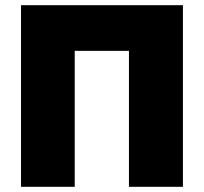

<svg xmlns="http://www.w3.org/2000/svg" viewBox="-20 -720 786 740"><path d="M61 0H268V-524H477V0H685V-700H61Z"/></svg>

Font: Fixel Display Black
Style: Regular
Weight: 900
Designer: AlfaBravo + MacPaw
Foundry: Kyrylo Tkachov, Marchela Mozhyna, Serhii Makarenko, Maria Weinstein, Zakhar Kryvoshyya
Version: Version 1.211